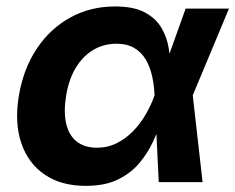

<svg xmlns="http://www.w3.org/2000/svg" viewBox="-20 -573 740 604"><path d="M249.7 11.7Q172.6 11.7 120.6 -23.7Q68.6 -59.2 47 -122.9Q25.3 -186.6 39.2 -271.3Q53.6 -356.8 95.7 -419.9Q137.8 -483 201.1 -517.9Q264.3 -552.7 341.7 -552.7Q400.4 -552.7 435.3 -534.1Q470.2 -515.4 487.6 -485.8Q505 -456.3 510.4 -422.9Q515.9 -389.6 516.1 -360.5H563.7L586.2 -274.4L617.3 0H479.4L466.1 -274.4Q464.9 -304.5 458.6 -333.2Q452.3 -361.8 439 -384.9Q425.6 -407.9 403 -421.6Q380.4 -435.4 346.4 -435.4Q305.7 -435.4 273 -415.7Q240.2 -396.1 218.3 -359.6Q196.3 -323 187.9 -271.4Q179.8 -220.7 188.2 -184.1Q196.6 -147.5 221.2 -127.9Q245.8 -108.3 284.8 -108.3Q319.1 -108.3 347.7 -122.8Q376.3 -137.3 399.1 -160.9Q422 -184.6 438.7 -213.5Q455.4 -242.5 465.6 -271.5L564 -545.9H700.3L585.7 -271.5L535.7 -191H488.2Q477.4 -161.9 461.3 -127.1Q445.1 -92.2 418.8 -60.5Q392.5 -28.8 351.5 -8.6Q310.6 11.7 249.7 11.7Z"/></svg>

Font: Adwaita Sans
Style: Italic
Weight: 400
Italic angle: -9.39999°
Designer: Rasmus Andersson
Foundry: rsms
Version: Version 4.001;git-9221beed3